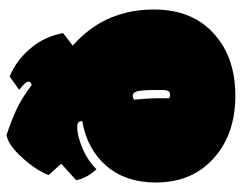

<svg xmlns="http://www.w3.org/2000/svg" viewBox="-98 -646 759 603"><g transform="rotate(-90 281.5 -344.5)"><path d="M274.4 -229.5V-193.4Q277.8 -189.9 285.6 -189.9Q293.5 -189.9 296.9 -195.3Q300.3 -200.7 300.3 -213.9V-234.4Q300.3 -277.3 296.4 -292.2Q292.5 -307.1 281.7 -307.1Q274.9 -307.1 270 -302.2Q274.4 -258.3 274.4 -229.5ZM181.6 -481.4Q157.7 -481.4 118.9 -465.6Q80.1 -449.7 51.3 -420.9Q22.5 -453.1 17.1 -484.9L68.8 -531.7L33.2 -571.3Q47.9 -609.9 87.2 -653.6Q126.5 -697.3 158.2 -703.6Q197.8 -690.9 236.1 -673.6Q274.4 -656.2 315.9 -624.5Q326.7 -627 326.7 -635.3Q326.7 -643.6 300.8 -663.6L342.8 -693.8Q393.1 -672.9 430.7 -628.7Q468.3 -584.5 479 -525.9L439.9 -495.6Q483.4 -456.5 510.7 -410.2Q553.2 -335 553.2 -241.2Q553.2 -119.6 476.1 -51.3Q402.3 15.1 282.7 15.1Q163.1 15.1 88.4 -50.8Q9.8 -119.1 9.8 -234.4Q9.8 -329.1 61.8 -389.6Q113.8 -450.2 202.6 -465.8Q202.6 -479 193.4 -480.5Q189.9 -481.4 181.6 -481.4Z"/></g></svg>

Font: Modak
Style: Regular
Weight: 400
Version: Version 1.036;PS Version 1.000;hotconv 1.0.79;makeotf.lib2.5